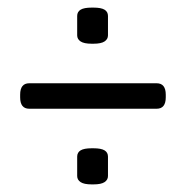

<svg xmlns="http://www.w3.org/2000/svg" viewBox="-20 -483 488 505"><path d="M57 -197Q33 -197 33 -227V-234Q33 -264 57 -264H392Q416 -264 416 -234V-227Q416 -197 392 -197ZM221 2Q201 2 192 -4Q183 -10 183 -20V-71Q183 -82 192 -87.5Q201 -93 221 -93H226Q246 -93 255 -87.5Q264 -82 264 -71V-20Q264 -10 255 -4Q246 2 226 2ZM221 -368Q201 -368 192 -374Q183 -380 183 -390V-441Q183 -452 192 -457.5Q201 -463 221 -463H226Q246 -463 255 -457.5Q264 -452 264 -441V-390Q264 -380 255 -374Q246 -368 226 -368Z"/></svg>

Font: Asap Condensed VF Beta
Style: Regular
Weight: 400
Designer: Pablo Cosgaya
Foundry: Omnibus-Type
Version: Version 1.008